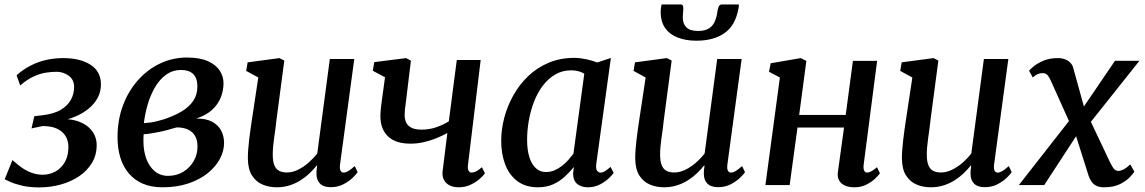

<svg xmlns="http://www.w3.org/2000/svg" viewBox="-20 -825 5104 856"><path d="M154 10.5Q110 10.5 77.2 2.5Q44.5 -5.5 25.2 -14.2Q6 -23 1 -26L35.5 -111.5Q55 -93.5 76 -78.5Q97 -63.5 120.8 -54.8Q144.5 -46 170.5 -46Q201 -46 227 -60.2Q253 -74.5 269 -102.2Q285 -130 285 -170.5Q285 -196.5 272.8 -217.5Q260.5 -238.5 235.2 -250.8Q210 -263 170 -263L120.5 -252.5L133 -307L168 -311Q220.5 -317 251.5 -335.8Q282.5 -354.5 296.5 -381Q310.5 -407.5 310.5 -436.5Q310.5 -470.5 285.8 -487.8Q261 -505 233 -505Q210 -505 184.2 -501Q158.5 -497 130 -484Q101.5 -471 70 -444L54 -489.5Q82.5 -515 115.8 -532.2Q149 -549.5 186 -557.8Q223 -566 261.5 -566Q338 -566 384 -536Q430 -506 430 -449Q430 -416.5 415.8 -389.5Q401.5 -362.5 375.5 -341Q349.5 -319.5 315 -305Q280.5 -290.5 240.5 -284L235 -292Q288.5 -298 328 -284.2Q367.5 -270.5 389.2 -242.5Q411 -214.5 411 -178Q411 -134 390.2 -99.2Q369.5 -64.5 333.8 -40Q298 -15.5 251.8 -2.5Q205.5 10.5 154 10.5Z M705 10Q654 10 616.5 -6.2Q579 -22.5 553.8 -52.5Q528.5 -82.5 516.2 -123.2Q504 -164 504 -213Q504 -291.5 528.8 -356.5Q553.5 -421.5 596.8 -469.2Q640 -517 695.5 -542.8Q751 -568.5 813 -568.5Q871.5 -568.5 907.5 -552Q943.5 -535.5 960 -509.5Q976.5 -483.5 976.5 -454.5Q976.5 -422 964.5 -391Q952.5 -360 925.5 -335.2Q898.5 -310.5 854.5 -296.5Q898.5 -297 925.8 -282.2Q953 -267.5 966 -242.8Q979 -218 979 -188Q979 -152 960.5 -117Q942 -82 906.5 -53.2Q871 -24.5 820 -7.2Q769 10 705 10ZM729.5 -41Q766.5 -41 796 -58.5Q825.5 -76 843 -105.8Q860.5 -135.5 860.5 -172Q860.5 -200.5 849.5 -219.2Q838.5 -238 818 -247.5Q797.5 -257 768 -257Q760.5 -255.5 750 -252.2Q739.5 -249 726.8 -245.5Q714 -242 700.5 -239Q683 -235.5 663 -231.8Q643 -228 620.5 -226.5Q619.5 -218.5 619.5 -210.5Q619.5 -202.5 619.5 -195Q619.5 -152.5 632.2 -117.5Q645 -82.5 669.8 -61.8Q694.5 -41 729.5 -41ZM621.5 -276Q637.5 -277 651.8 -279Q666 -281 680.5 -284.8Q695 -288.5 712 -293.5Q756.5 -308.5 789.8 -328.2Q823 -348 841.5 -375.2Q860 -402.5 860 -439.5Q860 -476.5 841.5 -494.8Q823 -513 788.5 -513Q749 -513 719.5 -491.2Q690 -469.5 669.8 -433.8Q649.5 -398 637.8 -356.8Q626 -315.5 621.5 -276Z M1213.5 10Q1180 10 1151 -2Q1122 -14 1103.8 -42Q1085.5 -70 1085 -119.5Q1085 -136.5 1086.5 -157.5Q1088 -178.5 1090.8 -201.8Q1093.5 -225 1096.8 -248.5Q1100 -272 1103.5 -294L1131.5 -479.5L1077.5 -509L1084 -547L1226 -566L1247.5 -555L1212.5 -290Q1210.5 -268.5 1207.5 -247.8Q1204.5 -227 1201.8 -207.5Q1199 -188 1197.5 -170Q1196 -152 1196 -136.5Q1196 -105 1203.5 -87.5Q1211 -70 1225 -63Q1239 -56 1259 -56Q1284 -56 1309.2 -68.5Q1334.5 -81 1356.5 -100.5Q1378.5 -120 1394.5 -141L1450.5 -562H1559.5L1496 -92Q1493.5 -73 1498.2 -64.2Q1503 -55.5 1511.5 -55.5Q1521 -55.5 1532.2 -62Q1543.5 -68.5 1561.5 -84.5L1574.5 -57.5Q1570 -50 1553.8 -33.8Q1537.5 -17.5 1512 -4Q1486.5 9.5 1454.5 9.5Q1422 9.5 1406.2 -7Q1390.5 -23.5 1391 -51Q1391 -53 1391 -57Q1391 -61 1391.5 -66Q1392 -71 1392.8 -76.5Q1393.5 -82 1394 -86.5L1392.5 -87.5Q1378 -69.5 1360 -52.2Q1342 -35 1319.8 -21Q1297.5 -7 1271 1.5Q1244.5 10 1213.5 10Z M1812 -554.5 1792 -390Q1790.5 -375.5 1788.5 -362Q1786.5 -348.5 1785.2 -335.8Q1784 -323 1784 -311.5Q1784 -280.5 1802.2 -263.8Q1820.5 -247 1858.5 -247Q1894 -247 1924.5 -257.5Q1955 -268 1981 -284L2016.5 -557.5H2123L2066.5 -91Q2064 -73 2069 -64.2Q2074 -55.5 2082 -55.5Q2090.5 -55.5 2102 -60.8Q2113.5 -66 2128.5 -79.5L2142 -52.5Q2136 -43 2119.2 -28Q2102.5 -13 2078.2 -1.5Q2054 10 2025.5 10Q2000.5 10 1983.2 0.8Q1966 -8.5 1958.2 -25Q1950.5 -41.5 1953.5 -63.5L1974.5 -232Q1950 -218.5 1922.2 -207.5Q1894.5 -196.5 1866.2 -190.5Q1838 -184.5 1810.5 -184.5Q1743.5 -184.5 1709.8 -217Q1676 -249.5 1676 -306.5Q1676 -322.5 1678 -341.8Q1680 -361 1682.8 -380.8Q1685.5 -400.5 1688 -417.5L1696.5 -480.5L1642 -509.5L1648.5 -548L1790.5 -566Z M2638.5 -95.5Q2635.5 -72.5 2642 -64Q2648.5 -55.5 2657.5 -55.5Q2666.5 -55.5 2676.8 -61.5Q2687 -67.5 2702 -81L2716 -54Q2711.5 -47 2695.8 -31.5Q2680 -16 2655.5 -3Q2631 10 2600.5 10Q2571.5 10 2553.2 -5Q2535 -20 2535 -53L2538.5 -80.5Q2521 -59 2498.5 -38Q2476 -17 2446.5 -3.5Q2417 10 2378.5 10Q2323 10 2286.5 -17.5Q2250 -45 2232.2 -92Q2214.5 -139 2214.5 -197Q2214.5 -247.5 2228.2 -300Q2242 -352.5 2268.8 -400.2Q2295.5 -448 2335 -485.8Q2374.5 -523.5 2426 -545.2Q2477.5 -567 2540.5 -567Q2564.5 -567 2593 -561Q2621.5 -555 2642.5 -546.5L2703.5 -566.5ZM2585 -496.5Q2572.5 -504 2557.5 -507.8Q2542.5 -511.5 2526.5 -511.5Q2487 -511.5 2455.5 -493Q2424 -474.5 2400.2 -443.2Q2376.5 -412 2361 -372Q2345.5 -332 2337.8 -288.2Q2330 -244.5 2330 -202Q2330 -155.5 2340.5 -123.2Q2351 -91 2369.8 -74.5Q2388.5 -58 2413.5 -58Q2434.5 -58 2452.5 -65.8Q2470.5 -73.5 2486 -85.8Q2501.5 -98 2514 -112.2Q2526.5 -126.5 2536.5 -139.5Z M2940.5 10Q2907 10 2878 -2Q2849 -14 2830.8 -42Q2812.5 -70 2812 -119.5Q2812 -136.5 2813.5 -157.5Q2815 -178.5 2817.8 -201.8Q2820.5 -225 2823.8 -248.5Q2827 -272 2830.5 -294L2858.5 -479.5L2804.5 -509L2811 -547L2953 -566L2974.5 -555L2939.5 -290Q2937.5 -268.5 2934.5 -247.8Q2931.5 -227 2928.8 -207.5Q2926 -188 2924.5 -170Q2923 -152 2923 -136.5Q2923 -105 2930.5 -87.5Q2938 -70 2952 -63Q2966 -56 2986 -56Q3011 -56 3036.2 -68.5Q3061.5 -81 3083.5 -100.5Q3105.5 -120 3121.5 -141L3177.5 -562H3286.5L3223 -92Q3220.5 -73 3225.2 -64.2Q3230 -55.5 3238.5 -55.5Q3248 -55.5 3259.2 -62Q3270.5 -68.5 3288.5 -84.5L3301.5 -57.5Q3297 -50 3280.8 -33.8Q3264.5 -17.5 3239 -4Q3213.5 9.5 3181.5 9.5Q3149 9.5 3133.2 -7Q3117.5 -23.5 3118 -51Q3118 -53 3118 -57Q3118 -61 3118.5 -66Q3119 -71 3119.8 -76.5Q3120.5 -82 3121 -86.5L3119.5 -87.5Q3105 -69.5 3087 -52.2Q3069 -35 3046.8 -21Q3024.5 -7 2998 1.5Q2971.5 10 2940.5 10ZM3015.5 -805Q3022.5 -805 3024.5 -799.5Q3026.5 -794 3026.5 -785.5Q3026.5 -776.5 3025.2 -766.2Q3024 -756 3024 -747Q3024 -719.5 3040 -703.2Q3056 -687 3092 -687Q3124 -687 3141.8 -699Q3159.5 -711 3167.5 -730.8Q3175.5 -750.5 3178.5 -773.5Q3180 -785 3184 -795Q3188 -805 3197.5 -805H3274Q3274 -801.5 3274 -798Q3274 -794.5 3273 -790.5Q3260 -713 3211.2 -678.2Q3162.5 -643.5 3085 -643.5Q3039 -643.5 3003 -657Q2967 -670.5 2946.2 -699Q2925.5 -727.5 2925.5 -772Q2925.5 -780 2926.5 -788.5Q2927.5 -797 2929.5 -805Z M3830.5 -91Q3828.5 -72.5 3833 -64Q3837.5 -55.5 3845 -55.5Q3853.5 -55.5 3863.8 -60.8Q3874 -66 3890 -79.5L3903 -52.5Q3898.5 -45.5 3883.2 -30.2Q3868 -15 3843.8 -2.5Q3819.5 10 3789 10Q3765 10 3747.5 2.5Q3730 -5 3721.2 -20.2Q3712.5 -35.5 3715.5 -57.5L3743 -256.5H3535.5L3500.5 0H3392.5L3457 -479.5L3408.5 -505L3416 -543L3550 -566L3575 -553.5L3543 -312.5H3750.5L3782.5 -553.5H3890.5Z M4129.5 10Q4096 10 4067 -2Q4038 -14 4019.8 -42Q4001.5 -70 4001 -119.5Q4001 -136.5 4002.5 -157.5Q4004 -178.5 4006.8 -201.8Q4009.5 -225 4012.8 -248.5Q4016 -272 4019.5 -294L4047.5 -479.5L3993.5 -509L4000 -547L4142 -566L4163.5 -555L4128.5 -290Q4126.5 -268.5 4123.5 -247.8Q4120.5 -227 4117.8 -207.5Q4115 -188 4113.5 -170Q4112 -152 4112 -136.5Q4112 -105 4119.5 -87.5Q4127 -70 4141 -63Q4155 -56 4175 -56Q4200 -56 4225.2 -68.5Q4250.5 -81 4272.5 -100.5Q4294.5 -120 4310.5 -141L4366.5 -562H4475.5L4412 -92Q4409.5 -73 4414.2 -64.2Q4419 -55.5 4427.5 -55.5Q4437 -55.5 4448.2 -62Q4459.5 -68.5 4477.5 -84.5L4490.5 -57.5Q4486 -50 4469.8 -33.8Q4453.5 -17.5 4428 -4Q4402.5 9.5 4370.5 9.5Q4338 9.5 4322.2 -7Q4306.5 -23.5 4307 -51Q4307 -53 4307 -57Q4307 -61 4307.5 -66Q4308 -71 4308.8 -76.5Q4309.5 -82 4310 -86.5L4308.5 -87.5Q4294 -69.5 4276 -52.2Q4258 -35 4235.8 -21Q4213.5 -7 4187 1.5Q4160.5 10 4129.5 10Z M4902 10Q4882 10 4868.5 3.5Q4855 -3 4846.8 -14.8Q4838.5 -26.5 4833 -42.5L4763 -264L4804 -258L4635.5 0H4522.5L4776 -324L4766 -240.5L4665 -465Q4659.5 -478.5 4651.2 -488.8Q4643 -499 4629 -499Q4615 -499 4603.2 -493Q4591.5 -487 4584.5 -479.5L4568 -509.5Q4572 -515.5 4588.2 -529Q4604.5 -542.5 4631.8 -554.2Q4659 -566 4695.5 -566Q4715 -566 4729.2 -560.2Q4743.5 -554.5 4752.8 -544.5Q4762 -534.5 4765 -521.5L4825.5 -303L4785 -310L4951 -554H5060L4813 -243.5L4822.5 -326L4927 -105.5Q4935 -88.5 4943.5 -75.8Q4952 -63 4966 -63Q4976 -63 4989 -69.5Q5002 -76 5019 -92L5037.5 -59.5Q5033.5 -53 5018 -36Q5002.5 -19 4974 -4.5Q4945.5 10 4902 10Z"/></svg>

Font: Merriweather 20pt Medium
Style: Italic
Weight: 500
Italic angle: -7.8°
Version: Version 2.101